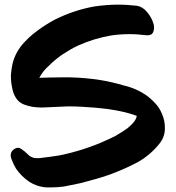

<svg xmlns="http://www.w3.org/2000/svg" viewBox="-20 -818 763 833"><path d="M49.8 -85.9C65.4 -63.5 85 -43.9 108.4 -28.3C127.9 -16.6 148.4 -8.8 170.9 -5.9L184.6 -4.9H197.3C217.8 -4.9 237.3 -5.9 257.8 -8.8C282.2 -13.7 305.7 -18.6 329.1 -23.4C371.1 -34.2 414.1 -45.9 456.1 -60.5C498 -76.2 539.1 -93.8 577.1 -114.3C612.3 -133.8 643.6 -160.2 669.9 -192.4C685.5 -210.9 694.3 -232.4 695.3 -255.9V-264.6C695.3 -278.3 693.4 -293 688.5 -308.6C681.6 -329.1 672.9 -346.7 661.1 -361.3C648.4 -376 634.8 -389.6 619.1 -401.4C590.8 -421.9 557.6 -437.5 520.5 -446.3C483.4 -457 448.2 -465.8 415 -470.7C372.1 -477.5 328.1 -481.4 283.2 -482.4H250C217.8 -482.4 184.6 -481.4 150.4 -480.5C156.2 -491.2 162.1 -500 168.9 -508.8C175.8 -517.6 183.6 -525.4 190.4 -531.2C209 -549.8 228.5 -566.4 250 -581.1C272.5 -595.7 294.9 -609.4 318.4 -620.1C363.3 -640.6 411.1 -655.3 461.9 -664.1C488.3 -668 515.6 -669.9 542 -669.9C566.4 -669.9 590.8 -668 615.2 -665H621.1C633.8 -665 642.6 -670.9 645.5 -681.6C647.5 -686.5 648.4 -692.4 648.4 -698.2C648.4 -705.1 647.5 -711.9 644.5 -718.8C640.6 -733.4 631.8 -749 618.2 -765.6C605.5 -781.2 590.8 -790 574.2 -793C546.9 -795.9 519.5 -797.9 492.2 -797.9C458 -797.9 423.8 -794.9 389.6 -790C329.1 -779.3 272.5 -759.8 218.8 -733.4C191.4 -718.8 165 -702.1 140.6 -683.6C116.2 -666 94.7 -645.5 75.2 -623C52.7 -594.7 38.1 -564.5 32.2 -530.3C30.3 -520.5 29.3 -510.7 28.3 -502C27.3 -496.1 27.3 -490.2 27.3 -484.4C27.3 -465.8 30.3 -446.3 35.2 -425.8C43.9 -393.6 60.5 -373 85 -364.3C107.4 -355.5 132.8 -351.6 159.2 -351.6H165C193.4 -352.5 222.7 -354.5 252.9 -355.5C264.6 -356.4 276.4 -356.4 287.1 -356.4C304.7 -356.4 322.3 -355.5 339.8 -354.5C376 -352.5 412.1 -349.6 449.2 -344.7C498 -337.9 539.1 -328.1 573.2 -315.4C572.3 -300.8 558.6 -282.2 533.2 -261.7C516.6 -250 500 -239.3 481.4 -228.5C463.9 -219.7 445.3 -210.9 426.8 -203.1C408.2 -194.3 388.7 -187.5 370.1 -180.7C350.6 -173.8 331.1 -167 312.5 -162.1C288.1 -155.3 262.7 -148.4 236.3 -143.6C210.9 -139.6 184.6 -135.7 158.2 -132.8C153.3 -131.8 147.5 -131.8 142.6 -131.8C137.7 -131.8 132.8 -131.8 127.9 -132.8C119.1 -134.8 109.4 -139.6 100.6 -148.4C91.8 -157.2 83 -165 72.3 -171.9C67.4 -174.8 63.5 -176.8 58.6 -176.8C52.7 -176.8 46.9 -174.8 40 -169.9C31.2 -163.1 26.4 -155.3 26.4 -144.5C26.4 -139.6 27.3 -133.8 29.3 -128.9C36.1 -111.3 43 -96.7 49.8 -85.9Z"/></svg>

Font: ChillSide Comic
Style: Regular
Weight: 400
Designer: Koroletov, Abay Emes
Version: Version 1.000